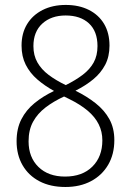

<svg xmlns="http://www.w3.org/2000/svg" viewBox="-20 -744 529 774"><path d="M245.1 -724.1Q298.3 -724.1 338.1 -704.1Q377.9 -684.1 399.7 -647.5Q421.4 -610.8 421.4 -560.1Q421.4 -516.1 404.1 -482.9Q386.7 -449.7 356 -424.3Q325.2 -398.9 284.2 -378.4Q330.6 -355.5 365.7 -327.6Q400.9 -299.8 420.9 -263.7Q440.9 -227.5 440.9 -179.2Q440.9 -122.1 416 -79.6Q391.1 -37.1 346.9 -13.7Q302.7 9.8 243.7 9.8Q183.1 9.8 139.2 -13.2Q95.2 -36.1 71 -77.9Q46.9 -119.6 46.9 -174.8Q46.9 -225.6 66.2 -263.2Q85.4 -300.8 119.6 -328.6Q153.8 -356.4 197.8 -377.4Q159.7 -398.4 130.1 -424.1Q100.6 -449.7 83.7 -483.2Q66.9 -516.6 66.9 -560.1Q66.9 -609.9 89.1 -646.5Q111.3 -683.1 151.6 -703.6Q191.9 -724.1 245.1 -724.1ZM95.2 -174.3Q95.2 -109.9 135 -71Q174.8 -32.2 242.2 -32.2Q312 -32.2 352.3 -72.3Q392.6 -112.3 392.6 -178.2Q392.6 -213.4 377.9 -242.9Q363.3 -272.5 333.3 -297.9Q303.2 -323.2 258.3 -345.2L238.3 -355Q195.8 -335.4 163.6 -310.8Q131.3 -286.1 113.3 -253.2Q95.2 -220.2 95.2 -174.3ZM244.6 -681.6Q186.5 -681.6 150.6 -648.9Q114.7 -616.2 114.7 -558.1Q114.7 -520.5 130.9 -492.2Q147 -463.9 176.3 -441.9Q205.6 -419.9 245.1 -400.9Q285.2 -420.9 313.7 -442.6Q342.3 -464.4 357.7 -492.2Q373 -520 373 -558.1Q373 -617.7 338.6 -649.7Q304.2 -681.6 244.6 -681.6Z"/></svg>

Font: Open Sans SemiCondensed Light
Style: Regular
Weight: 300
Width: 4
Designer: Monotype Design Team
Foundry: Monotype Imaging Inc.
Version: Version 3.000